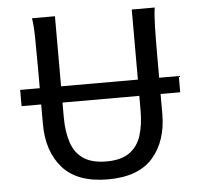

<svg xmlns="http://www.w3.org/2000/svg" viewBox="-52 -767 883 833"><g transform="rotate(-5 389.5 -350.5)"><path d="M551.8 -712.9H651.9Q647 -683.6 645.8 -629.9Q644.5 -576.2 644.5 -500.5V-251.5Q644.5 -132.3 581.3 -60.1Q518.1 12.2 385.7 12.2Q252 12.2 188.2 -60.1Q124.5 -132.3 124.5 -251.5V-500.5Q124.5 -572.8 123.5 -628.2Q122.6 -683.6 117.2 -712.9H217.3V-273.4Q217.3 -210 232.7 -163.3Q248 -116.7 284.9 -91.3Q321.8 -65.9 385.7 -65.9Q448.7 -65.9 485.1 -91.3Q521.5 -116.7 536.6 -163.3Q551.8 -210 551.8 -273.4ZM39.1 -336.9V-407.7H730V-336.9Z"/></g></svg>

Font: Andika LitF DSA DSG
Style: Regular
Weight: 400
Designer: Victor Gaultney, Annie Olsen, Julie Remington, Don Collingsworth, Eric Hays, Becca Hirsbrunner
Foundry: SIL International
Version: Version 6.200 ; LitF DSA DSG; ttfautohint (v1.8.3.10-c5d8)